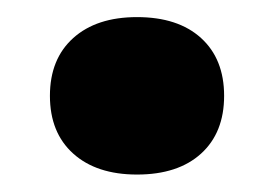

<svg xmlns="http://www.w3.org/2000/svg" viewBox="-20 -463 314 220"><path d="M137 -443.4Q184 -443.4 210.4 -419.4Q236.8 -395.4 236.8 -353.2Q236.8 -311 210.4 -287Q184 -263 137 -263Q90.6 -263 63.9 -287Q37.2 -311 37.2 -353.2Q37.2 -395.4 63.9 -419.4Q90.6 -443.4 137 -443.4Z"/></svg>

Font: Work Sans
Style: Regular
Weight: 400
Designer: Wei Huang
Foundry: Wei Huang
Version: Version 2.006; ttfautohint (v1.8.1.43-b0c9)